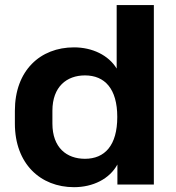

<svg xmlns="http://www.w3.org/2000/svg" viewBox="-20 -739 704 769"><path d="M276.4 10.7C352.5 10.7 418.9 -22.5 450.2 -80.1V0H596.2V-718.8H447.3V-464.4C414.6 -518.1 349.6 -549.3 276.4 -549.3C141.1 -549.3 39.6 -456.5 39.6 -295.4V-244.1C39.6 -83 142.1 10.7 276.4 10.7ZM320.3 -103C247.1 -103 189.9 -147.5 189.9 -244.1V-295.4C189.9 -391.6 247.1 -437 320.3 -437C399.4 -437 449.7 -383.8 449.7 -270.5C449.7 -156.2 399.4 -103 320.3 -103Z"/></svg>

Font: Winston
Style: Bold
Weight: 700
Designer: Vernon Adams, Kim Jin-seong, David Berlow, Cristiano Sobral
Foundry: The Winston Project Authors
Version: Version 3.004